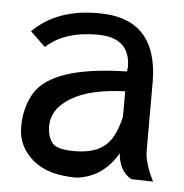

<svg xmlns="http://www.w3.org/2000/svg" viewBox="-45 -581 610 636"><g transform="rotate(5 260.5 -263.5)"><path d="M370 -368 368 -354Q124 -349 65 -256Q35 -206 35 -142V-139Q35 -77 85 -33Q135 11 232 11Q320 1 368 -82Q372 -24 413 0L486 2Q456 -58 456 -98V-324Q456 -538 259 -538H254Q119 -538 40 -459L90 -411Q150 -467 260 -467Q370 -467 370 -368ZM142 -98Q127 -119 127 -151Q127 -209 189 -246Q251 -284 368 -288V-209Q368 -198 361 -178Q344 -121 310 -99Q277 -76 217 -76Q156 -76 142 -98Z"/></g></svg>

Font: Sawarabi Gothic
Style: Regular
Weight: 400
Designer: mshio (mshio@users.sourceforge.jp)
Version: Version 20141215